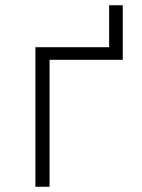

<svg xmlns="http://www.w3.org/2000/svg" viewBox="-20 -712 540 732"><path d="M115 0V-532H396V-692H448V-484H169V0Z"/></svg>

Font: Noto Sans Mono ExtraCondensed Light
Style: Regular
Weight: 300
Width: 2
Designer: Monotype Design Team
Foundry: Monotype Imaging Inc.
Version: Version 2.014; ttfautohint (v1.8.4.7-5d5b)